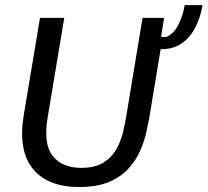

<svg xmlns="http://www.w3.org/2000/svg" viewBox="-20 -720 813 752"><path d="M290.8 12.5Q165 12.5 107.5 -60.4Q50 -133.3 73.3 -270.8L136.7 -650H231.7L166.7 -260Q149.2 -155 186.7 -108.8Q224.2 -62.5 297.5 -62.5Q353.3 -62.5 386.7 -84.2Q420 -105.8 437.5 -138.8Q455 -171.7 462.9 -206.7Q470.8 -241.7 475 -267.5L538.3 -650H622.5L610.8 -575H630.8Q660 -586.7 678.3 -622.5Q696.7 -658.3 703.3 -700H773.3Q765.8 -655 746.7 -615.8Q727.5 -576.7 695.8 -552.9Q664.2 -529.2 618.3 -527.5H609.2L565.8 -265Q561.7 -241.7 554.2 -206.7Q546.7 -171.7 530.8 -133.8Q515 -95.8 485.8 -62.5Q456.7 -29.2 409.2 -8.3Q361.7 12.5 290.8 12.5Z"/></svg>

Font: Familjen Grotesk GF
Style: Italic
Weight: 400
Designer: Anders Wikstroem, Jonas Baeckman, Matilda Gysing, Kristian Moeller
Foundry: Familjen STHML AB
Version: Version 2.000; Beta; Release 4; Build 6